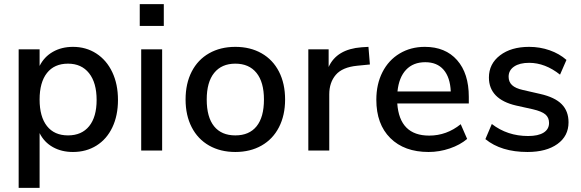

<svg xmlns="http://www.w3.org/2000/svg" viewBox="-20 -726 2804 926"><path d="M549 -244Q549 -169 522 -112Q495 -55 445.5 -24Q396 7 332 7Q277 7 235 -16.5Q193 -40 171 -84V180H70V-488H171V-408Q193 -452 235 -476Q277 -500 332 -500Q395 -500 444.5 -468Q494 -436 521.5 -378Q549 -320 549 -244ZM446 -244Q446 -327 409.5 -373Q373 -419 308 -419Q242 -419 206.5 -374Q171 -329 171 -246Q171 -163 206.5 -118Q242 -73 308 -73Q374 -73 410 -117.5Q446 -162 446 -244Z M661 0V-488H762V0ZM654 -706H770V-601H654Z M875 -246Q875 -323 904.5 -380.5Q934 -438 988.5 -469Q1043 -500 1115 -500Q1187 -500 1241.5 -469Q1296 -438 1325.5 -380.5Q1355 -323 1355 -246Q1355 -170 1325.5 -112.5Q1296 -55 1241.5 -24Q1187 7 1115 7Q1043 7 988.5 -24Q934 -55 904.5 -112.5Q875 -170 875 -246ZM1253 -246Q1253 -330 1217 -374.5Q1181 -419 1115 -419Q1049 -419 1013 -374.5Q977 -330 977 -246Q977 -161 1012.5 -117Q1048 -73 1115 -73Q1182 -73 1217.5 -117Q1253 -161 1253 -246Z M1764 -415 1703 -409Q1631 -402 1599.5 -365Q1568 -328 1568 -271V0H1467V-488H1565V-403Q1604 -489 1724 -498L1757 -500Z M2241 -227H1896Q1907 -72 2050 -72Q2134 -72 2202 -127L2233 -56Q2199 -27 2149 -10Q2099 7 2047 7Q1930 7 1862.5 -60Q1795 -127 1795 -245Q1795 -320 1824.5 -378Q1854 -436 1907.5 -468Q1961 -500 2029 -500Q2128 -500 2184.5 -436Q2241 -372 2241 -259ZM1897 -285H2154Q2151 -353 2119.5 -389.5Q2088 -426 2031 -426Q1973 -426 1938.5 -389.5Q1904 -353 1897 -285Z M2321 -55 2352 -128Q2427 -70 2527 -70Q2576 -70 2602 -86.5Q2628 -103 2628 -133Q2628 -159 2610.5 -174Q2593 -189 2550 -199L2469 -217Q2404 -232 2371 -266Q2338 -300 2338 -352Q2338 -418 2391.5 -459Q2445 -500 2532 -500Q2584 -500 2631 -483.5Q2678 -467 2712 -437L2681 -366Q2609 -423 2532 -423Q2486 -423 2459.5 -405Q2433 -387 2433 -356Q2433 -331 2449.5 -315.5Q2466 -300 2502 -292L2585 -273Q2656 -257 2689 -223.5Q2722 -190 2722 -136Q2722 -70 2668.5 -31.5Q2615 7 2524 7Q2397 7 2321 -55Z"/></svg>

Font: wassup Sans
Style: Medium
Weight: 600
Version: Version 2.001